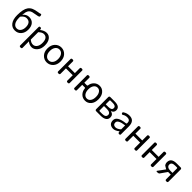

<svg xmlns="http://www.w3.org/2000/svg" viewBox="520 -2893 5207 5207"><g transform="rotate(45 3124.0 -289.0)"><path d="M147 -312Q147 -193 190 -128Q233 -63 305.5 -63Q378 -63 418.5 -120Q459 -177 459 -265.5Q459 -354 421 -403.5Q383 -453 302 -453Q221 -453 147 -354ZM151 -431Q224 -524 329 -524Q434 -524 494 -455.5Q554 -387 554 -264.5Q554 -142 485.5 -64.5Q417 13 305.5 13Q194 13 127 -76Q60 -165 60 -329Q60 -557 129 -654Q175 -717 240 -744Q305 -771 387 -783Q469 -795 487 -805Q512 -816 521.5 -774.5Q531 -733 507 -720Q496 -710 404 -695.5Q312 -681 292.5 -673.5Q273 -666 254 -658Q233 -648 202 -615Q185 -595 169 -543Z M791 196Q791 229 745.5 229Q700 229 700 196V-510Q700 -543 737.5 -543Q775 -543 779 -510L783 -481Q879 -557 970.5 -557Q1062 -557 1118.5 -482.5Q1175 -408 1175 -277Q1175 -146 1106 -66.5Q1037 13 951.5 13Q866 13 789 -50ZM791 -120Q858 -63 925.5 -63Q993 -63 1036.5 -121.5Q1080 -180 1080 -279Q1080 -480 937 -480Q872 -480 791 -405Z M1709.5 -64Q1636 13 1531 13Q1426 13 1352.5 -64Q1279 -141 1279 -271.5Q1279 -402 1352.5 -479.5Q1426 -557 1531 -557Q1636 -557 1709.5 -479.5Q1783 -402 1783 -271.5Q1783 -141 1709.5 -64ZM1417 -120Q1460 -63 1531 -63Q1602 -63 1645.5 -120Q1689 -177 1689 -271Q1689 -365 1645.5 -423Q1602 -481 1531.5 -481Q1461 -481 1417.5 -423Q1374 -365 1374 -271Q1374 -177 1417 -120Z M2017 -33Q2017 0 1971.5 0Q1926 0 1926 -33V-510Q1926 -543 1971.5 -543Q2017 -543 2017 -510V-323H2279V-510Q2279 -543 2324.5 -543Q2370 -543 2370 -510V-33Q2370 0 2324.5 0Q2279 0 2279 -33V-242H2017Z M2847 -271Q2847 -177 2888 -120Q2929 -63 2995.5 -63Q3062 -63 3101.5 -120Q3141 -177 3141 -271Q3141 -365 3101.5 -423Q3062 -481 2995.5 -481Q2929 -481 2888 -423Q2847 -365 2847 -271ZM2836 -54Q2771 -122 2764 -217Q2762 -239 2743 -239H2645V-33Q2645 0 2599.5 0Q2554 0 2554 -33V-510Q2554 -543 2599.5 -543Q2645 -543 2645 -510V-319H2745Q2764 -319 2766 -340Q2776 -430 2841 -493.5Q2906 -557 3003.5 -557Q3101 -557 3168 -480Q3235 -403 3235 -271.5Q3235 -140 3168 -63.5Q3101 13 3001.5 13Q2902 13 2836 -54Z M3421 0Q3379 0 3379 -42V-501Q3379 -543 3421 -543H3588Q3788 -543 3788 -405Q3788 -316 3697 -285Q3811 -259 3811 -156Q3811 -77 3753 -38.5Q3695 0 3596 0ZM3469 -316H3572Q3698 -316 3698 -397Q3698 -478 3579 -478H3488Q3469 -478 3469 -459ZM3469 -84Q3469 -65 3488 -65H3586Q3721 -65 3721 -161Q3721 -203 3685 -226.5Q3649 -250 3580 -250H3469Z M4145 -557Q4337 -557 4337 -334V-33Q4337 0 4299.5 0Q4262 0 4258 -33L4254 -65Q4157 13 4079 13Q4001 13 3956 -28Q3912 -69 3912 -149Q3912 -307 4221 -340Q4246 -344 4244 -371Q4246 -481 4134 -481Q4057 -481 4003 -443Q3971 -423 3953 -454.5Q3935 -486 3967 -505Q4046 -557 4145 -557ZM4246 -284Q4001 -255 4001 -152Q4001 -60 4097 -60Q4165 -60 4246 -132Z M4601 -33Q4601 0 4555.5 0Q4510 0 4510 -33V-510Q4510 -543 4555.5 -543Q4601 -543 4601 -510V-323H4863V-510Q4863 -543 4908.5 -543Q4954 -543 4954 -510V-33Q4954 0 4908.5 0Q4863 0 4863 -33V-242H4601Z M5229 -33Q5229 0 5183.5 0Q5138 0 5138 -33V-510Q5138 -543 5183.5 -543Q5229 -543 5229 -510V-323H5491V-510Q5491 -543 5536.5 -543Q5582 -543 5582 -510V-33Q5582 0 5536.5 0Q5491 0 5491 -33V-242H5229Z M6156 -33Q6156 0 6110.5 0Q6065 0 6065 -33V-215H5963L5831 -27Q5813 0 5761.5 0Q5710 0 5729 -26L5876 -227L5786 -282Q5752 -321 5752 -382Q5752 -543 5965 -543H6114Q6156 -543 6156 -501ZM5980 -281H6065V-453Q6065 -472 6046 -472H5980Q5843 -472 5843 -380Q5843 -333 5879 -307Q5915 -281 5980 -281Z"/></g></svg>

Font: Raw Maruko Gothic CJK TC
Style: Regular
Weight: 400
Version: Version 1.001